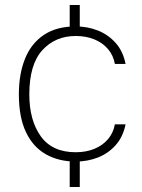

<svg xmlns="http://www.w3.org/2000/svg" viewBox="-20 -743 564 763"><path d="M297 0H257V-118H297ZM297 -605H257V-723H297ZM281 -638Q327.5 -638 368.8 -621.8Q410 -605.5 439.5 -572.5Q469 -539.5 479 -489H436.5Q430.5 -523 409.2 -548Q388 -573 355 -586.5Q322 -600 281 -600Q199.5 -600 148 -543.2Q96.5 -486.5 96.5 -368Q96.5 -265 142 -201.5Q187.5 -138 281 -138Q322 -138 355 -151.5Q388 -165 409.2 -190Q430.5 -215 436.5 -249H479Q469 -199 439.5 -166Q410 -133 368.8 -117Q327.5 -101 281 -101Q213.5 -101 162.5 -129.8Q111.5 -158.5 83.2 -217.8Q55 -277 55 -368Q55 -449 79.5 -509.8Q104 -570.5 154.2 -604.2Q204.5 -638 281 -638Z"/></svg>

Font: Public Sans Thin
Style: Regular
Weight: 100
Designer: The Public Sans project authors (U.S. Web Design System). Libre Franklin designed by Pablo Impallari and Rodrigo Fuenzal
Version: Version 1.008